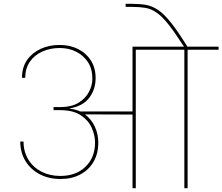

<svg xmlns="http://www.w3.org/2000/svg" viewBox="-20 -984 1163 1004"><path d="M962 -737H944Q896 -812 862 -855Q828 -898 799 -918Q770 -938 739.5 -943Q709 -948 669 -948H637V-964H669Q711 -964 743 -958.5Q775 -953 806.5 -932Q838 -911 874.5 -865Q911 -819 962 -737ZM673 0V-385L411 -386L387 -401H673V-740H852V-724H690V0ZM260 -424H294Q354 -424 391 -447Q428 -470 445.5 -504Q463 -538 463 -572Q463 -624 439.5 -659.5Q416 -695 377.5 -714Q339 -733 292 -733Q243 -733 201.5 -714.5Q160 -696 136 -661Q112 -626 112 -577H95Q95 -632 121.5 -670Q148 -708 192.5 -728.5Q237 -749 292 -749Q345 -749 387.5 -728Q430 -707 455 -668Q480 -629 480 -576Q480 -517 447 -473Q414 -429 344 -417V-416Q392 -411 425.5 -385Q459 -359 476.5 -320.5Q494 -282 494 -238Q494 -181 469.5 -138.5Q445 -96 400.5 -72Q356 -48 296 -48Q236 -48 188.5 -72.5Q141 -97 113.5 -141.5Q86 -186 86 -244H103Q103 -191 128 -150Q153 -109 196.5 -86.5Q240 -64 295 -64Q378 -64 427.5 -112.5Q477 -161 477 -238Q477 -277 459.5 -316Q442 -355 402 -381.5Q362 -408 294 -408H260ZM961 0H944V-724H782V-740H1123V-724H961Z"/></svg>

Font: Poppins Devanagari Thin
Style: Regular
Weight: 100
Designer: Ninad Kale (Devanagari), Jonny Pinhorn (Latin)
Foundry: Indian Type Foundry
Version: 4.005